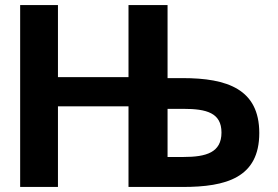

<svg xmlns="http://www.w3.org/2000/svg" viewBox="-20 -742 1105 762"><path d="M708 -310C800 -310 859 -294 859 -216C859 -137 799 -119 708 -119H645V-310ZM705 0C878 0 1009 -37 1009 -214C1009 -388 882 -432 705 -432H645V-722H490V-436H210V-722H60V0H210V-320H490V0Z"/></svg>

Font: Perun
Style: Bold
Weight: 700
Foundry: Copyright (c) Stefan Peev, Context Ltd, 2016
Version: Version 1.089